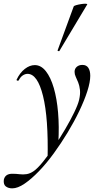

<svg xmlns="http://www.w3.org/2000/svg" viewBox="-84 -752 550 1053"><path d="M-17 281Q-38 281 -52 270.5Q-66 260 -63 234Q-56 201 -17 201Q4 201 23.5 203.5Q43 206 62 203Q81 200 100 187Q122 172 151.5 135.5Q181 99 213 52Q245 5 274 -44.5Q303 -94 323.5 -136.5Q344 -179 350 -205Q357 -236 354.5 -259Q352 -282 345 -299.5Q338 -317 331.5 -330.5Q325 -344 325 -358Q325 -375 337 -385.5Q349 -396 368 -396Q390 -396 400.5 -380Q411 -364 411 -336Q411 -302 395 -252Q379 -202 351 -143.5Q323 -85 287 -25.5Q251 34 211 89Q171 144 129.5 187Q88 230 50.5 255.5Q13 281 -17 281ZM177 120Q182 -104 152 -225.5Q122 -347 67 -347Q54 -347 41 -338.5Q28 -330 19 -312Q17 -308 11.5 -309.5Q6 -311 7 -315Q25 -353 52 -374Q79 -395 107 -395Q141 -395 167.5 -361.5Q194 -328 211 -269.5Q228 -211 234.5 -134.5Q241 -58 236 29ZM242 -473Q241 -470 235.5 -472Q230 -474 232 -476L320 -716Q321 -720 333 -723.5Q345 -727 360.5 -729.5Q376 -732 386.5 -731.5Q397 -731 394 -727Z"/></svg>

Font: Cormorant Light Medium
Style: Italic
Weight: 500
Italic angle: -10°
Version: Version 4.000